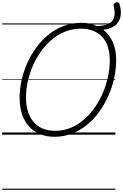

<svg xmlns="http://www.w3.org/2000/svg" viewBox="-20 -1222 1117 1742"><path d="M474 19Q402 19 343.5 -5Q285 -29 243.5 -74.5Q202 -120 180 -185.5Q158 -251 158 -335Q158 -412 175.5 -492Q193 -572 226.5 -648Q260 -724 309 -790.5Q358 -857 420 -907.5Q482 -958 558 -986.5Q634 -1015 720 -1015Q760 -1015 794.5 -1007.5Q829 -1000 858 -985Q917 -987 952 -1000.5Q987 -1014 1003 -1038.5Q1019 -1063 1020 -1097Q1021 -1131 1011 -1174Q1009 -1184 1015.5 -1190.5Q1022 -1197 1032 -1200Q1042 -1203 1051.5 -1200Q1061 -1197 1064 -1187Q1077 -1144 1076.5 -1104.5Q1076 -1065 1059.5 -1033Q1043 -1001 1008 -980Q973 -959 917 -952Q973 -910 1003.5 -840Q1034 -770 1034 -677Q1034 -600 1017 -518.5Q1000 -437 966 -359Q932 -281 883.5 -212.5Q835 -144 772.5 -92Q710 -40 635 -10.5Q560 19 474 19ZM480 -35Q556 -35 622 -62.5Q688 -90 743 -138Q798 -186 841.5 -249Q885 -312 915 -383.5Q945 -455 960.5 -529Q976 -603 976 -673Q976 -743 958.5 -797Q941 -851 907 -887.5Q873 -924 824 -943Q775 -962 713 -962Q639 -962 573 -936Q507 -910 451.5 -863.5Q396 -817 352.5 -756.5Q309 -696 278.5 -626Q248 -556 232 -483Q216 -410 216 -339Q216 -266 234 -209.5Q252 -153 286 -114Q320 -75 369 -55Q418 -35 480 -35ZM0 490H1027V500H0ZM0 -20H1027V0H0ZM0 -505H1027V-500H0ZM0 -1010H1027V-1000H0Z"/></svg>

Font: Playwrite BE VLG Guides
Style: Regular
Weight: 400
Designer: Veronika Burian, José Scaglione
Foundry: TypeTogether
Version: Version 1.003